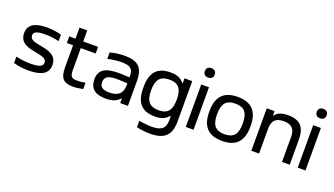

<svg xmlns="http://www.w3.org/2000/svg" viewBox="-75 -1312 3695 2123"><g transform="rotate(20 1772.5 -251.0)"><path d="M248 -207C324 -192 374 -181 374 -133C374 -90 333 -70 230 -70C170 -70 112 -77 58 -90V-14C115 1 171 9 234 9C386 9 465 -37 465 -138C465 -260 351 -279 260 -296C203 -307 140 -317 140 -370C140 -410 175 -430 273 -430C332 -430 387 -423 438 -410V-486C384 -501 331 -509 270 -509C121 -509 49 -463 49 -365C49 -238 168 -223 248 -207Z M779 -70C712 -70 695 -88 695 -169V-422H870V-500H695V-630H604V-500H531V-422H604V-165C604 -33 646 9 763 9C801 9 826 3 875 -6V-80C836 -73 808 -70 779 -70Z M1182 -509C1124 -509 1070 -501 1011 -486V-410C1067 -423 1124 -430 1174 -430C1275 -430 1312 -403 1312 -315V-302C1251 -306 1209 -307 1184 -307C1021 -307 954 -259 954 -150C954 -42 1019 9 1143 9C1222 9 1272 -11 1306 -52H1312V0H1403V-290C1403 -447 1341 -509 1182 -509ZM1045 -150C1045 -212 1086 -237 1189 -237C1218 -237 1267 -235 1312 -232V-209C1312 -115 1263 -68 1159 -68C1079 -68 1045 -93 1045 -150Z M1978 -26V-500H1887V-445H1880C1845 -485 1806 -509 1722 -509C1567 -509 1494 -428 1494 -256V-244C1494 -72 1567 9 1722 9C1806 9 1845 -15 1880 -55H1887V-3C1887 87 1844 127 1728 127C1683 127 1624 121 1578 112V188C1633 200 1685 206 1736 206C1911 206 1978 132 1978 -26ZM1585 -247V-253C1585 -376 1631 -430 1737 -430C1843 -430 1887 -376 1887 -253V-247C1887 -124 1843 -70 1737 -70C1631 -70 1585 -124 1585 -247Z M2084 -500V0H2175V-500ZM2071 -651C2071 -618 2091 -597 2129 -597C2167 -597 2187 -618 2187 -651V-653C2187 -687 2167 -708 2129 -708C2091 -708 2071 -687 2071 -653Z M2270 -256V-244C2270 -75 2350 9 2512 9C2675 9 2754 -75 2754 -244V-256C2754 -425 2675 -509 2512 -509C2350 -509 2270 -425 2270 -256ZM2361 -247V-253C2361 -376 2406 -430 2512 -430C2619 -430 2663 -376 2663 -253V-247C2663 -124 2619 -70 2512 -70C2406 -70 2361 -124 2361 -247Z M2855 -500V0H2946V-291C2946 -388 2987 -430 3081 -430C3175 -430 3216 -388 3216 -291V0H3307V-295C3307 -443 3244 -509 3105 -509C3030 -509 2983 -490 2953 -451H2946V-500Z M3401 -500V0H3492V-500ZM3388 -651C3388 -618 3408 -597 3446 -597C3484 -597 3504 -618 3504 -651V-653C3504 -687 3484 -708 3446 -708C3408 -708 3388 -687 3388 -653Z"/></g></svg>

Font: LT Wave Alt
Style: Regular
Weight: 400
Designer: Daniel Lyons
Version: Version 2.5 (Glyphs App)